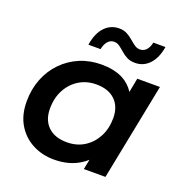

<svg xmlns="http://www.w3.org/2000/svg" viewBox="-134 -867 954 994"><g transform="rotate(20 343.0 -370.0)"><path d="M269 7Q204 7 150.5 -21Q97 -49 65.5 -101.5Q34 -154 34 -228Q34 -296 56.5 -353Q79 -410 120 -452Q161 -494 215.5 -517Q270 -540 335 -540Q402 -540 451 -516Q492 -495 517 -456L532 -534H657L551 0H432L443 -55Q430 -43 416 -34Q355 7 269 7ZM301 -100Q355 -100 396 -125.5Q437 -151 461 -196Q485 -241 485 -300Q485 -362 448 -398Q411 -434 344 -434Q291 -434 249.5 -408.5Q208 -383 184 -338Q160 -293 160 -234Q160 -172 197 -136Q234 -100 301 -100ZM492 -607Q466 -607 447.5 -616.5Q429 -626 414 -639.5Q399 -653 385 -663Q371 -673 355 -673Q334 -673 320 -656.5Q306 -640 301 -613H234Q244 -678 276.5 -712.5Q309 -747 356 -747Q381 -747 399.5 -737Q418 -727 433 -714Q448 -701 462 -691Q476 -681 492 -681Q514 -681 528 -697.5Q542 -714 546 -738H613Q603 -676 571 -641.5Q539 -607 492 -607Z"/></g></svg>

Font: Montserrat Thin SemiBold
Style: Italic
Weight: 600
Italic angle: -11.3°
Version: Version 9.000